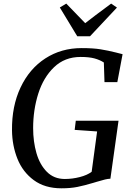

<svg xmlns="http://www.w3.org/2000/svg" viewBox="-20 -1012 715 1040"><path d="M45 -305.5Q43.5 -437 91.5 -538.5Q139.5 -640 225.8 -695.8Q312 -751.5 422 -751.5Q484 -751.5 524.2 -745Q564.5 -738.5 608.5 -727.5L620 -724.5L644 -718.5L615.5 -567H546L542.5 -673.5Q521 -687.5 492 -695.5Q463 -703.5 416.5 -703.5Q330.5 -703.5 272.8 -648Q215 -592.5 187.2 -504.5Q159.5 -416.5 159.5 -318Q159.5 -245 177.5 -182.5Q195.5 -120 234 -81.2Q272.5 -42.5 331 -42.5Q371.5 -42.5 411.8 -52.8Q452 -63 476.5 -81.5L506 -300L384.5 -308.5L390.5 -358H622L578 -44Q564.5 -43.5 549 -39.8Q533.5 -36 505 -27.5L485 -21.5Q436.5 -7 399.2 0.5Q362 8 313 8Q223 8 163 -36.2Q103 -80.5 74.5 -151.8Q46 -223 45 -305.5ZM398.5 -815.5 304 -971.5 339 -992.5Q396 -934.5 441.5 -886.5Q484 -920 582 -992.5L613.5 -971L467.5 -815.5Z"/></svg>

Font: Merriweather Text
Style: Italic
Weight: 400
Italic angle: -7.8°
Designer: Eben Sorkin
Foundry: Eben Sorkin
Version: Version 2.100